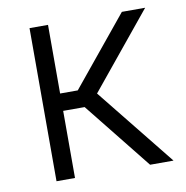

<svg xmlns="http://www.w3.org/2000/svg" viewBox="-66 -606 648 670"><g transform="rotate(-10 257.5 -271.0)"><path d="M81.5 0V-542.5H147V-299.3H209.5L408.7 -542.5H491.2L273.9 -276.9L496.1 0H413.1L223.1 -237.8H147V0Z"/></g></svg>

Font: Inter 16pt Light
Style: Regular
Weight: 300
Version: Version 4.001;git-66647c0bb